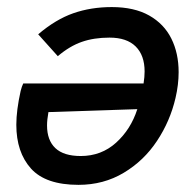

<svg xmlns="http://www.w3.org/2000/svg" viewBox="-20 -514 550 540"><path d="M25.9 -163.1Q25.9 -203.6 38.1 -258.3Q41.5 -271.5 45.4 -279.3H383.8Q386.7 -297.9 386.7 -313Q386.7 -358.4 361.6 -383.3Q336.4 -408.2 288.1 -408.2Q244.1 -408.2 210 -396.2Q175.8 -384.3 142.6 -356L87.4 -417.5Q136.7 -459.5 186.3 -476.8Q235.8 -494.1 294.4 -494.1Q357.4 -494.1 399.4 -470.5Q441.4 -446.8 461.9 -405.5Q482.4 -364.3 482.4 -311Q482.4 -275.9 473.6 -238.3Q458.5 -173.3 421.6 -117.7Q384.8 -62 328.1 -28.1Q271.5 5.9 200.7 5.9Q108.4 5.9 67.1 -40Q25.9 -85.9 25.9 -163.1ZM366.2 -207 116.2 -198.7Q112.3 -176.8 112.3 -161.1Q112.3 -119.6 135.7 -97.4Q159.2 -75.2 207 -75.2Q265.1 -75.2 306.6 -112.8Q348.1 -150.4 366.2 -207Z"/></svg>

Font: Acari Sans Medium
Style: Italic
Weight: 500
Italic angle: -13°
Designer: Alfredo Marco Pradil and Stefan Peev
Foundry: Hanken Design Co.
Version: Version 1.045